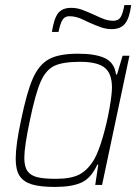

<svg xmlns="http://www.w3.org/2000/svg" viewBox="-20 -730 552 758"><path d="M42 -103Q42 -158 63 -255Q86 -367 110 -421Q134 -475 173.5 -496.5Q213 -518 288 -518Q358 -518 395 -500Q432 -482 438 -436H442L464 -510H491L383 0H356L368 -80H364Q340 -27 302 -9.5Q264 8 197 8Q139 8 106 -2Q73 -12 57.5 -35.5Q42 -59 42 -103ZM352 -101Q369 -131 385.5 -187.5Q402 -244 412 -300.5Q422 -357 422 -385Q422 -440 393 -463Q364 -486 296 -486Q228 -486 194.5 -470Q161 -454 140.5 -407.5Q120 -361 98 -255Q76 -151 76 -107Q76 -72 88.5 -54.5Q101 -37 127 -30.5Q153 -24 201 -24Q261 -24 294 -41.5Q327 -59 352 -101ZM261 -699Q283 -699 302.5 -692Q322 -685 353 -671Q376 -660 392.5 -654Q409 -648 428 -648Q447 -648 456 -662Q465 -676 471 -710H498Q491 -658 473.5 -636.5Q456 -615 421 -615Q400 -615 379.5 -622Q359 -629 330 -642Q325 -644 310 -651.5Q295 -659 281 -662.5Q267 -666 254 -666Q236 -666 227 -652Q218 -638 211 -604H185Q193 -657 209.5 -678Q226 -699 261 -699Z"/></svg>

Font: Saira Semi Condensed Thin
Style: Italic
Weight: 100
Width: 4
Italic angle: -12°
Designer: Hector Gatti with collaboration of the Omnibus-Type team
Foundry: Omnibus-Type
Version: Version 1.001; ttfautohint (v1.8)